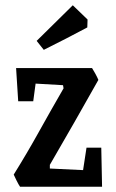

<svg xmlns="http://www.w3.org/2000/svg" viewBox="-20 -708 438 728"><path d="M56 0Q51 -7 42.5 -24Q34 -41 32 -46Q83 -128 126 -205.5Q169 -283 221 -373L219 -385L115 -391L106 -324H49L41 -450H329Q333 -444 341 -429.5Q349 -415 353 -405Q307 -323 261.5 -243.5Q216 -164 169 -83V-69L295 -63L308 -148H364L367 0ZM146 -519 119 -553 256 -688 312 -634 311 -604Q276 -585 231 -562Q186 -539 146 -519Z"/></svg>

Font: Grenze Gotisch Medium
Style: Regular
Weight: 500
Designer: Renata Polastri
Foundry: Omnibus-Type
Version: Version 1.001